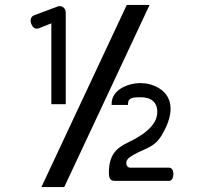

<svg xmlns="http://www.w3.org/2000/svg" viewBox="-20 -677 840 774"><path d="M430 -259V-254H496V-259C496 -284 519 -285 547 -285C589 -285 614 -265 614 -226C614 -183 580 -143 497 -103C453 -82 417 -56 419 25C420 42 425 52 442 52H662C675 52 679 35 679 24C679 14 675 -1 662 -1H506C495 -1 489 -9 489 -20C489 -27 493 -35 499 -40C550 -79 597 -73 632 -132C693 -234 667 -294 620 -322C597 -336 570 -342 547 -342C492 -342 430 -313 430 -259ZM187 -257H245V-626C245 -642 232 -657 213 -651L119 -616C105 -611 100 -598 106 -581C110 -570 119 -557 137 -563L187 -583ZM239 77 583 -657H491L147 77Z"/></svg>

Font: Charger Monospace
Style: Regular
Weight: 400
Designer: Jasper
Foundry: Cannot Into Space Fonts
Version: Version 0.980